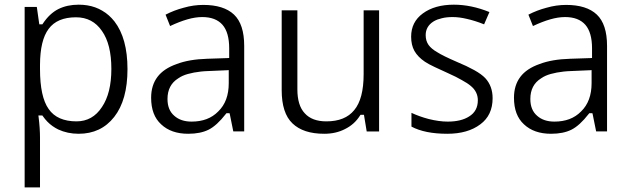

<svg xmlns="http://www.w3.org/2000/svg" viewBox="-20 -565 2709 825"><path d="M470.7 -62.5Q414.1 9.8 317.9 9.8Q270 9.8 230 -8.8Q217.3 -15.1 205.6 -23.4Q193.8 -31.7 183.6 -42.2Q173.3 -52.7 164.1 -65.9L162.1 -68.8H158.7H152.8H145L146 -60.5Q151.9 -14.2 151.9 27.3V240.2H85.9V-535.2H138.2L147.9 -466.8L148.9 -460.4H154.8H158.7H162.1L164.1 -463.4Q192.9 -506.8 230.5 -525.9Q268.6 -544.9 317.9 -544.9Q337.4 -544.9 355.2 -542Q373 -539.1 388.9 -533.4Q404.8 -527.8 419.4 -519Q434.6 -510.3 447.5 -498.8Q460.4 -487.3 471.7 -473.1Q527.8 -400.4 527.8 -268.1Q527.8 -135.3 470.7 -62.5ZM418 -432.1Q377.9 -490.7 306.6 -490.7Q225.6 -490.7 189 -440.9Q152.3 -392.1 151.9 -286.6V-268.1Q151.9 -148.9 189 -96.7Q207.5 -69.8 237.8 -56.6Q268.1 -43.5 308.6 -43.5Q377.9 -43.5 418 -105Q458.5 -164.6 458.5 -269Q458.5 -375 418 -432.1Z M1029.3 -0.5H982.4L967.8 -72.8L966.3 -78.6H960.4H956.5H953.1L950.7 -75.7Q911.6 -25.4 876.5 -7.8Q841.3 9.8 788.6 9.8Q715.3 9.8 672.4 -30.8Q650.9 -50.3 640.1 -78.9Q629.4 -107.4 629.4 -145Q629.4 -198.2 656.5 -234.4Q683.6 -270.5 739.7 -290Q792 -310.1 870.6 -312.5L957.5 -315.4L964.8 -315.9V-323.2V-357.4Q964.8 -425.3 936 -458.5Q906.7 -491.7 849.1 -491.7Q819.3 -491.7 785.4 -481.9Q751.5 -472.2 710.9 -453.1L691.4 -502Q728 -521 769 -531.7Q811 -543.9 853.5 -543.9Q941.4 -543.9 985.4 -502.4Q1029.3 -460.9 1029.3 -367.7ZM729 -67.4Q756.8 -42.5 803.2 -42.5Q838.9 -42.5 867.4 -53.2Q896 -64 917.5 -85.9Q940.4 -107.9 951.7 -138.4Q962.9 -168.9 962.9 -207.5V-255.9V-263.7L955.1 -263.2L877 -259.8Q859.4 -259.3 843.5 -257.6Q827.6 -255.9 813.5 -253.2Q799.3 -250.5 787.1 -247.1Q774.9 -243.7 764.6 -239Q754.4 -234.4 746.1 -228.5Q699.7 -199.7 699.7 -139.6Q699.7 -92.3 729 -67.4Z M1190.4 -520.5H1257.8V-180.7Q1257.8 -147 1265.6 -121.1Q1273.4 -95.2 1289.6 -78.1Q1320.8 -43.5 1382.3 -43.5Q1462.9 -43.5 1502 -91.8Q1542.5 -140.1 1542.5 -246.6V-520.5H1608.9V0H1555.7L1544.9 -65.4L1543.9 -71.8H1537.6H1533.2H1529.3L1526.9 -68.4Q1503.4 -30.8 1462.9 -10.7Q1423.8 9.8 1373 9.8Q1283.2 9.8 1236.8 -34.7Q1190.4 -78.6 1190.4 -177.7Z M2065.4 -229Q2096.7 -194.8 2096.7 -143.1Q2096.7 -69.8 2043.9 -30.8Q1990.2 9.8 1901.9 9.8Q1805.7 9.8 1748 -21V-80.1Q1782.7 -64 1821.8 -53.7Q1866.7 -42.5 1903.8 -42.5Q1961.4 -42.5 1995.6 -64.5Q2033.2 -87.4 2033.2 -134.3Q2033.2 -170.4 2003.4 -195.3Q1989.3 -207.5 1963.9 -221.2Q1940.4 -234.9 1905.3 -250.5Q1872.6 -265.1 1847.2 -277.3Q1820.8 -289.6 1805.7 -299.8Q1775.4 -320.3 1760.7 -346.2Q1746.6 -371.6 1746.6 -407.2Q1746.6 -470.7 1796.9 -507.3Q1848.1 -544.9 1930.2 -544.9Q2004.9 -544.9 2083 -513.2L2060.1 -460.4Q2021 -476.1 1985.8 -483.9Q1953.1 -491.7 1924.8 -491.7Q1911.6 -491.7 1900.4 -490.5Q1889.2 -489.3 1879.2 -486.8Q1869.1 -484.4 1859.4 -481Q1849.6 -477.1 1841.8 -472.2Q1825.7 -461.9 1817.4 -447.3Q1809.1 -432.6 1809.1 -414.1Q1809.1 -389.6 1821.3 -372.1Q1833.5 -355 1859.4 -340.3Q1881.8 -325.7 1943.8 -298.8Q1986.3 -281.2 2017.8 -263.7Q2049.3 -246.1 2065.4 -229Z M2588.4 -0.5H2541.5L2526.9 -72.8L2525.4 -78.6H2519.5H2515.6H2512.2L2509.8 -75.7Q2470.7 -25.4 2435.5 -7.8Q2400.4 9.8 2347.7 9.8Q2274.4 9.8 2231.4 -30.8Q2210 -50.3 2199.2 -78.9Q2188.5 -107.4 2188.5 -145Q2188.5 -198.2 2215.6 -234.4Q2242.7 -270.5 2298.8 -290Q2351.1 -310.1 2429.7 -312.5L2516.6 -315.4L2523.9 -315.9V-323.2V-357.4Q2523.9 -425.3 2495.1 -458.5Q2465.8 -491.7 2408.2 -491.7Q2378.4 -491.7 2344.5 -481.9Q2310.5 -472.2 2270 -453.1L2250.5 -502Q2287.1 -521 2328.1 -531.7Q2370.1 -543.9 2412.6 -543.9Q2500.5 -543.9 2544.4 -502.4Q2588.4 -460.9 2588.4 -367.7ZM2288.1 -67.4Q2315.9 -42.5 2362.3 -42.5Q2397.9 -42.5 2426.5 -53.2Q2455.1 -64 2476.6 -85.9Q2499.5 -107.9 2510.7 -138.4Q2522 -168.9 2522 -207.5V-255.9V-263.7L2514.2 -263.2L2436 -259.8Q2418.5 -259.3 2402.6 -257.6Q2386.7 -255.9 2372.6 -253.2Q2358.4 -250.5 2346.2 -247.1Q2334 -243.7 2323.7 -239Q2313.5 -234.4 2305.2 -228.5Q2258.8 -199.7 2258.8 -139.6Q2258.8 -92.3 2288.1 -67.4Z"/></svg>

Font: Sahel Light FD
Style: Light-FD
Weight: 300
Foundry: Saber Rastikerdar (saber.rastikerdar@gmail.com)
Version: Version 3.3.0